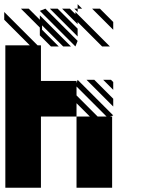

<svg xmlns="http://www.w3.org/2000/svg" viewBox="-25 -879 712 899"><path d="M505.2 -458.3 458.3 -505.2H494.8L505.2 -494.8ZM505.2 -380.2 380.2 -505.2H416.7L505.2 -416.7ZM505.2 -739.6 406.2 -838.5H442.7L505.2 -776ZM338.5 -822.9 322.9 -838.5H338.5ZM338.5 -765.6 265.6 -838.5H302.1L328.1 -812.5V-822.9L489.6 -661.5H453.1L338.5 -776ZM338.5 -708.3 208.3 -838.5H244.8L338.5 -744.8ZM328.1 -661.5 161.5 -828.1 187.5 -838.5 338.5 -687.5ZM213.5 -661.5 161.5 -713.5V-750L72.9 -838.5H109.4L161.5 -786.5V-807.3L307.3 -661.5H270.8L171.9 -760.4V-739.6L250 -661.5ZM338.5 -838.5H359.4L338.5 -859.4ZM333.3 0V-333.3H395.8L333.3 -395.8V-333.3H166.7V0H0V-666.7H114.6L-5.2 -786.5V-822.9L151 -666.7H166.7V-500H333.3V-489.6L338.5 -505.2L505.2 -338.5L489.6 -333.3H500V0ZM432.3 -333.3H474L333.3 -474V-432.3Z"/></svg>

Font: 0xA000-Monochrome
Style: Monochrome
Weight: 400
Version: Version 0.1